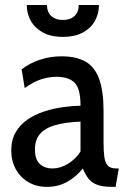

<svg xmlns="http://www.w3.org/2000/svg" viewBox="-20 -720 497 750"><path d="M163.5 10Q122 10 90.8 -8.5Q59.5 -27 41.8 -59Q24 -91 24 -132Q24 -173.5 41.2 -203.2Q58.5 -233 87.2 -252.8Q116 -272.5 151.5 -284.2Q187 -296 224.2 -301.2Q261.5 -306.5 294.5 -307Q294.5 -374.5 271.2 -397.2Q248 -420 200 -420Q171.5 -420 141.5 -410.5Q111.5 -401 76.5 -376L64.5 -449Q95 -473 135.5 -486.5Q176 -500 220.5 -500Q277.5 -500 313.8 -479.5Q350 -459 367.2 -412Q384.5 -365 384.5 -286.5V-165Q384.5 -130 387.5 -107.2Q390.5 -84.5 401 -73.2Q411.5 -62 434 -62H444L431.5 10H418Q380.5 10 358.8 1.5Q337 -7 325 -23Q313 -39 303.5 -62Q278.5 -30 243 -10Q207.5 10 163.5 10ZM185.5 -62Q215.5 -62 245.2 -80Q275 -98 294.5 -128V-245Q234.5 -242.5 195 -231Q155.5 -219.5 136 -196.5Q116.5 -173.5 116.5 -137Q116.5 -97.5 135.2 -79.8Q154 -62 185.5 -62ZM225.5 -576Q177.5 -576 146.2 -593.8Q115 -611.5 99.8 -639.8Q84.5 -668 84.5 -700.5H163.5Q163.5 -672.5 180.5 -657.2Q197.5 -642 225.5 -642Q254 -642 270.8 -657.2Q287.5 -672.5 287.5 -700.5H366.5Q366.5 -668 351.5 -639.8Q336.5 -611.5 305.2 -593.8Q274 -576 225.5 -576Z"/></svg>

Font: Cabin
Style: Regular
Weight: 400
Width: 4
Designer: Pablo Impallari
Foundry: Pablo Impallari. http://www.impallari.com Igino Marini. http://www.ikern.com
Version: Version 3.001